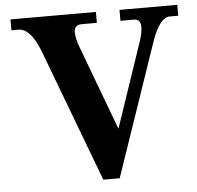

<svg xmlns="http://www.w3.org/2000/svg" viewBox="-53 -786 877 855"><g transform="rotate(-5 385.5 -358.5)"><path d="M447.8 14.6H374.5L149.4 -583Q109.4 -683.6 56.6 -683.6H24.9V-732.4H406.7V-683.6H339.8Q305.2 -683.6 305.2 -651.4Q305.2 -624 320.3 -583L461.4 -205.6L589.4 -583Q602.5 -621.6 602.5 -648.4Q602.5 -683.6 572.3 -683.6H512.2V-732.4H770.5V-683.6H732.4Q688.5 -683.6 652.3 -583Z"/></g></svg>

Font: Munson
Style: Bold
Weight: 700
Designer: Paul James MIller
Foundry: High-Logic / Made with FontCreator
Version: Version 2.10;May 5, 2019;FontCreator 11.5.0.2430 64-bit